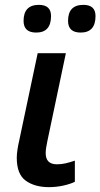

<svg xmlns="http://www.w3.org/2000/svg" viewBox="-20 -760 413 790"><path d="M181 10Q212 10 241 3.5Q270 -3 288 -12V-99Q267 -92 250 -88Q233 -84 214 -84Q168 -84 168 -130Q168 -148 175 -180L251 -541H135L60 -186Q49 -139 49 -111Q49 -43 86 -16.5Q123 10 181 10ZM312 -626Q373 -626 373 -694Q373 -740 323 -740Q260 -740 260 -674Q260 -626 312 -626ZM129 -626Q190 -626 190 -694Q190 -740 140 -740Q77 -740 77 -674Q77 -626 129 -626Z"/></svg>

Font: Noto Sans UI Medium
Style: Italic
Weight: 500
Italic angle: -12°
Designer: Monotype Design Team
Foundry: Monotype Imaging Inc.
Version: Version 1.901